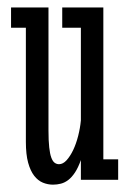

<svg xmlns="http://www.w3.org/2000/svg" viewBox="-20 -485 351 518"><path d="M298.8 0H198.2V-53.2Q190.9 -32.7 182.4 -19.8Q173.8 -6.8 164.3 0.5Q154.8 7.8 144.3 10.5Q133.8 13.2 123 13.2Q108.9 13.2 95.7 7.8Q82.5 2.4 72.3 -10.7Q62 -23.9 55.9 -46.1Q49.8 -68.4 49.8 -102.1V-410.2H9.8V-464.8H110.8V-132.8Q110.8 -105 112.8 -87.4Q114.7 -69.8 118.4 -59.8Q122.1 -49.8 127.4 -45.9Q132.8 -42 139.2 -42Q149.9 -42 159.7 -52.7Q169.4 -63.5 177.5 -80.3Q185.5 -97.2 190.9 -118.4Q196.3 -139.6 198.2 -160.2V-410.2H147.9V-464.8H258.8V-55.2H298.8Z"/></svg>

Font: Stint Ultra Condensed
Style: Regular
Weight: 400
Width: 1
Designer: Astigmatic (AOETI)
Foundry: Astigmatic (AOETI)
Version: Version 1.000